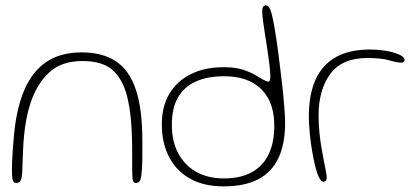

<svg xmlns="http://www.w3.org/2000/svg" viewBox="-20 -656 1518 700"><path d="M39 11Q29.5 11 26.5 0.2Q23.5 -10.5 23.5 -34.5Q23.5 -49 24.2 -68.2Q25 -87.5 26.8 -112.8Q28.5 -138 31.5 -169Q41 -264.5 69.8 -330.5Q98.5 -396.5 150 -430.8Q201.5 -465 277.5 -465Q353 -465 402 -433Q451 -401 475 -330.2Q499 -259.5 499 -142.5Q499 -119.5 499 -100.5Q499 -81.5 498.8 -66.5Q498.5 -51.5 497.5 -40Q495.5 -10 491.5 0.5Q487.5 11 475 11Q469 11 466.2 6Q463.5 1 462.8 -9.8Q462 -20.5 462 -37.5Q462 -84 461.8 -119Q461.5 -154 460 -181.8Q458.5 -209.5 455.8 -234.5Q453 -259.5 447.5 -286.5Q434 -356.5 396.5 -395Q359 -433.5 281 -433.5Q204 -433.5 159.2 -391.8Q114.5 -350 91.5 -281Q82 -252.5 76.5 -223.2Q71 -194 68 -164.2Q65 -134.5 63.8 -103.5Q62.5 -72.5 61.5 -40.5Q61 -19 58.5 -7.8Q56 3.5 51.5 7.2Q47 11 39 11Z M795 23.5Q724 23.5 673.8 -4.2Q623.5 -32 596.8 -83Q570 -134 570 -203Q570 -268.5 598 -315Q626 -361.5 676.8 -386.2Q727.5 -411 795 -411Q838 -411 866.2 -401.8Q894.5 -392.5 913 -381Q928 -372 940.2 -365.2Q952.5 -358.5 958 -358.5Q965.5 -358.5 965.5 -376Q965.5 -393.5 962.5 -418.8Q959.5 -444 955.2 -472.5Q951 -501 946.5 -528.8Q942 -556.5 939 -579.5Q936 -602.5 936 -615.5Q936 -636.5 949.5 -636.5Q956 -636.5 961 -629.2Q966 -622 969.5 -609.5Q975 -589.5 981.8 -549.8Q988.5 -510 995 -460.5Q1001.5 -411 1007.2 -361.2Q1013 -311.5 1016.2 -270.5Q1019.5 -229.5 1019.5 -207.5Q1019.5 -131.5 995.2 -80Q971 -28.5 921.5 -2.5Q872 23.5 795 23.5ZM796 -5.5Q856.5 -5.5 897.5 -27.8Q938.5 -50 959.2 -93Q980 -136 980 -197Q980 -256.5 958 -296.8Q936 -337 895.2 -357.5Q854.5 -378 797 -378Q736.5 -378 693.8 -358.8Q651 -339.5 628.8 -300.5Q606.5 -261.5 606.5 -201Q606.5 -141 629.8 -97.2Q653 -53.5 695.5 -29.5Q738 -5.5 796 -5.5Z M1159 6.5Q1154.5 6.5 1150.2 1.8Q1146 -3 1142 -11.5Q1138 -20 1134.5 -31Q1128.5 -50.5 1123.2 -76.8Q1118 -103 1114 -131.2Q1110 -159.5 1108 -185.8Q1106 -212 1106 -231.5Q1106 -311.5 1130.5 -365.8Q1155 -420 1204.5 -447.8Q1254 -475.5 1329 -475.5Q1355.5 -475.5 1378.2 -472.2Q1401 -469 1418.2 -463.5Q1435.5 -458 1445.2 -451.5Q1455 -445 1455 -438Q1455 -435.5 1453.5 -433Q1452 -430.5 1449.5 -429Q1447 -427.5 1444 -427.5Q1428 -427.5 1399.5 -436Q1371 -444.5 1319 -444.5Q1226.5 -444.5 1184 -386.2Q1141.5 -328 1141.5 -235.5Q1141.5 -203.5 1144.5 -173.8Q1147.5 -144 1152 -117.5Q1156.5 -91 1160.8 -69.5Q1165 -48 1168 -32.8Q1171 -17.5 1171 -10.5Q1171 1 1167 3.8Q1163 6.5 1159 6.5Z"/></svg>

Font: Gluten Thin Thin
Style: Regular
Weight: 250
Version: Version 1.300